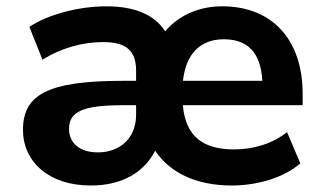

<svg xmlns="http://www.w3.org/2000/svg" viewBox="-20 -569 1005 600"><path d="M264.6 10.7C359.4 10.7 430.2 -29.3 464.8 -98.1C511.2 -28.8 593.3 10.7 704.6 10.7C783.7 10.7 868.7 -14.2 918.5 -58.6L877 -156.2C831.1 -119.1 770 -102.1 711.4 -102.1C613.3 -102.1 560.1 -143.6 551.3 -240.2H925.8V-275.9C925.8 -444.3 831.1 -549.3 674.3 -549.3C602.5 -549.3 539.6 -522 496.1 -471.2C462.9 -523.4 400.4 -549.3 311.5 -549.3C227.1 -549.3 129.4 -523.9 71.8 -484.9L112.8 -382.3C171.4 -419.4 239.3 -437.5 301.3 -437.5C373 -437.5 405.3 -412.6 405.3 -347.7V-316.4H363.3C129.9 -316.4 51.8 -273.4 51.8 -163.1C51.8 -64.5 131.8 11.2 264.6 10.7ZM679.2 -446.3C753.4 -446.3 794.9 -405.3 799.8 -316.4H551.8C561 -402.3 607.4 -446.3 679.2 -446.3ZM286.1 -92.8C229.5 -92.8 195.8 -121.1 195.8 -166.5C195.8 -219.2 237.3 -240.2 362.8 -240.2H405.3V-210C405.3 -137.2 354.5 -92.8 286.1 -92.8Z"/></svg>

Font: Winston
Style: Bold
Weight: 700
Designer: Vernon Adams, Kim Jin-seong, David Berlow, Cristiano Sobral
Foundry: The Winston Project Authors
Version: Version 3.004